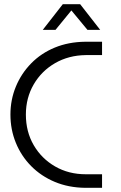

<svg xmlns="http://www.w3.org/2000/svg" viewBox="-20 -900 578 920"><path d="M388 0Q308 -1 242.5 -28.5Q177 -56 129.5 -104Q82 -152 56 -215.5Q30 -279 30 -351Q30 -422 56 -485Q82 -548 129.5 -596.5Q177 -645 242.5 -672Q308 -699 388 -700H469V-636H391Q309 -635 244 -597.5Q179 -560 141.5 -495.5Q104 -431 104 -351Q104 -269 141.5 -204.5Q179 -140 244 -102.5Q309 -65 391 -65H469V0ZM185 -757 281 -880H364L460 -757H399L322 -850L246 -757Z"/></svg>

Font: MuseoModerno Light
Style: Regular
Weight: 300
Designer: Pablo Cosgaya, Héctor Gatti, Marcela Romero, and the Authors of The MuseoModerno Project.
Foundry: Omnibus-Type Team
Version: Version 1.001